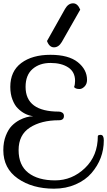

<svg xmlns="http://www.w3.org/2000/svg" viewBox="-59 -1080 645 1156"><path d="M547 -268Q566 -268 566 -235Q566 -124 492 -38Q456 4 397 30Q338 56 266 56Q136 56 48.5 -5Q-39 -66 -39 -176Q-39 -225 -24 -263Q-9 -301 11.5 -322Q32 -343 58 -357Q102 -380 141 -380Q87 -388 48 -428Q30 -445 16.5 -479Q3 -513 3 -557Q3 -651 69 -700.5Q135 -750 244.5 -750Q354 -750 409.5 -705.5Q465 -661 465 -599Q465 -574 450 -559Q435 -544 420 -544Q395 -544 387 -556Q393 -571 393 -593Q393 -647 352 -674Q311 -701 245 -701Q179 -701 137 -664.5Q95 -628 95 -557Q95 -408 296 -408Q307 -408 316.5 -401.5Q326 -395 326 -382Q326 -356 296 -356Q189 -356 121 -312Q53 -268 53 -176.5Q53 -85 111.5 -39.5Q170 6 272.5 6Q375 6 452.5 -68Q530 -142 530 -261Q532 -268 547 -268ZM266 -795Q252 -795 241.5 -804.5Q231 -814 224 -833L333 -1027Q352 -1060 381 -1060Q395 -1060 405.5 -1050.5Q416 -1041 424 -1022L313 -827Q294 -795 266 -795Z"/></svg>

Font: Sofia
Style: Regular
Weight: 400
Designer: Paula Nazal and Daniel Hernndez
Foundry: Paula Nazal, Daniel Hernndez
Version: Version 1.001